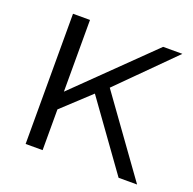

<svg xmlns="http://www.w3.org/2000/svg" viewBox="-99 -622 727 722"><g transform="rotate(20 265.0 -260.5)"><path d="M447 0 255 -267 143 -163V0H75V-521H143V-234L436 -520H513L300 -307L521 0Z"/></g></svg>

Font: Boldmen
Style: Regular
Weight: 400
Designer: Matt McInerney, Pablo Impallari, Rodrigo Fuenzalida
Foundry: LIVING CONCEPT
Version: Version 1.000